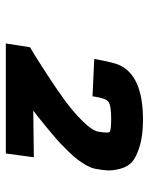

<svg xmlns="http://www.w3.org/2000/svg" viewBox="54 -844 510 658"><g transform="rotate(90 309.0 -515.0)"><path d="M129 -280 142 -363Q153 -369 171.5 -380.5Q190 -392 238.5 -423.5Q287 -455 324.5 -482.5Q362 -510 394.5 -542.5Q427 -575 431 -596Q437 -630 432 -635.5Q427 -641 387 -641Q340 -641 328 -631Q316 -621 310 -577L182 -583Q194 -650 203 -669Q240 -750 390 -750Q445 -750 482 -738.5Q519 -727 535.5 -712Q552 -697 558.5 -671.5Q565 -646 564 -628Q563 -610 558 -584Q555 -571 546.5 -556Q538 -541 528 -527.5Q518 -514 501 -496.5Q484 -479 472 -467.5Q460 -456 439.5 -439Q419 -422 409.5 -414Q400 -406 381 -391Q362 -376 359 -374L519 -376L506 -280Z"/></g></svg>

Font: Hermit
Style: Bold Italic
Weight: 700
Italic angle: -10°
Designer: Pablo Caro
Version: Version 2.000;PS 002.000;hotconv 1.0.88;makeotf.lib2.5.64775